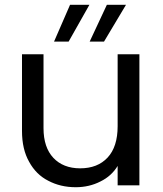

<svg xmlns="http://www.w3.org/2000/svg" viewBox="-20 -775 680 803"><path d="M472 -548C472 -548 472 -247 472 -247C472 -247 472 -247 472 -247C472 -190 458 -146 430 -116C402 -86 364 -71 315 -71C315 -71 315 -71 315 -71C268 -71 230 -86 203 -115C176 -144 162 -185 162 -239C162 -239 162 -548 162 -548C162 -548 72 -548 72 -548C72 -548 72 -227 72 -227C72 -227 72 -227 72 -227C72 -176 82 -133 102 -98C121 -63 148 -36 182 -19C216 -1 254 8 297 8C297 8 297 8 297 8C334 8 369 0 400 -16C431 -31 455 -53 472 -81C472 -81 472 0 472 0C472 0 563 0 563 0C563 0 563 -548 563 -548C563 -548 472 -548 472 -548ZM354 -755C354 -755 273 -755 273 -755C273 -755 206 -601 206 -601C206 -601 267 -601 267 -601C267 -601 354 -755 354 -755ZM507 -755C507 -755 427 -755 427 -755C427 -755 355 -601 355 -601C355 -601 415 -601 415 -601C415 -601 507 -755 507 -755Z"/></svg>

Font: Girnar Poppins
Style: Regular
Weight: 500
Designer: Ninad Kale (Devanagari), Jonny Pinhorn (Latin)
Foundry: Indian Type Foundry
Version: ""